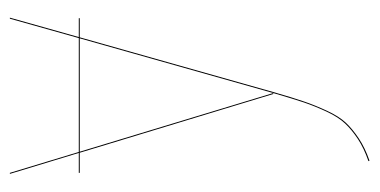

<svg xmlns="http://www.w3.org/2000/svg" viewBox="-204 -352 746 377"><g transform="rotate(-90 168.5 -164.0)"><path d="M321.8 -517.1 283.7 -381.8H320.8V-379.9H283.2L175.8 0Q164.6 39.1 157.2 60.5Q149.9 82 138.9 105.7Q127.9 129.4 115.5 142.6Q103 155.8 84.7 168Q66.4 180.2 41 189L40 187Q65.4 178.2 83.5 166.3Q101.6 154.3 114 141.1Q126.5 127.9 137.2 105Q147.9 82 155.3 60.3Q162.6 38.6 173.8 0L281.2 -379.9H58.6L173.8 0H171.9L56.6 -379.9H17.1V-381.8H56.2L15.1 -517.1H17.1L58.1 -381.8H281.7L319.8 -517.1Z"/></g></svg>

Font: Fira Sans Compressed Two
Style: Regular
Weight: 100
Width: 1
Designer: Carrois Corporate & Edenspiekermann AG
Foundry: Carrois Corporate GbR & Edenspiekermann AG
Version: Version 4.203;PS 004.203;hotconv 1.0.88;makeotf.lib2.5.64775